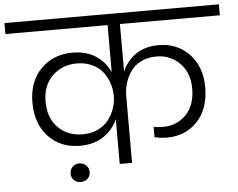

<svg xmlns="http://www.w3.org/2000/svg" viewBox="-84 -806 1170 945"><g transform="rotate(-5 501.0 -334.0)"><path d="M476.1 0V-221.2Q453.6 -169.9 406 -137.9Q358.4 -106 289.1 -106Q194.3 -106 134.3 -169.2Q74.2 -232.4 74.2 -338.9Q74.2 -441.4 135.3 -503.7Q196.3 -565.9 291 -565.9Q360.8 -565.9 407.2 -534.9Q453.6 -503.9 476.1 -453.1V-686H-28.8V-740.2H1030.8V-686H537.1V-450.2Q558.6 -502.4 604 -534.2Q649.4 -565.9 717.8 -565.9Q809.1 -565.9 868.7 -503.4Q928.2 -440.9 928.2 -339.8Q928.2 -232.9 869.6 -170.9Q811 -108.9 719.2 -108.9Q690.4 -108.9 658.2 -116.2V-168Q675.8 -163.1 704.1 -163.1Q773.9 -163.1 818.8 -210Q863.8 -256.8 863.8 -338.9Q863.8 -416.5 817.1 -463.9Q770.5 -511.2 701.2 -511.2Q659.2 -511.2 626.5 -495.1Q593.8 -479 575 -452.4Q556.2 -425.8 546.6 -394.5Q537.1 -363.3 537.1 -330.1V0ZM307.1 -161.1Q349.6 -161.1 383.3 -177.2Q417 -193.4 436.5 -219.5Q456.1 -245.6 466.1 -275.1Q476.1 -304.7 476.1 -335V-335.9Q476.1 -368.2 466.3 -398.2Q456.5 -428.2 437 -454.1Q417.5 -480 383.8 -495.6Q350.1 -511.2 307.1 -511.2Q235.8 -511.2 187.5 -463.9Q139.2 -416.5 139.2 -337.9Q139.2 -255.9 186.5 -208.5Q233.9 -161.1 307.1 -161.1ZM231 26.9Q231 6.8 244.4 -6.6Q257.8 -20 277.8 -20Q297.9 -20 311.5 -6.6Q325.2 6.8 325.2 26.9Q325.2 46.4 311.5 59.1Q297.9 71.8 277.8 71.8Q257.8 71.8 244.4 59.1Q231 46.4 231 26.9Z"/></g></svg>

Font: SVN-Poppins Light
Style: Regular
Weight: 300
Designer: Ninad Kale (Devanagari), Jonny Pinhorn (Latin)
Foundry: Indian Type Foundry
Version: Version 3.002 2017